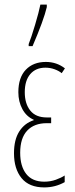

<svg xmlns="http://www.w3.org/2000/svg" viewBox="-20 -807 328 837"><path d="M203 -270H184Q129 -270 98.5 -237.5Q68 -205 68 -141Q68 -82 94.5 -48.5Q121 -15 173 -15Q200 -15 223.5 -23.5Q247 -32 262 -42V-13Q221 10 173 10Q107 10 74 -30.5Q41 -71 41 -139Q41 -198 64 -234Q87 -270 127 -283V-285Q95 -299 77.5 -331.5Q60 -364 60 -405Q60 -469 92.5 -503Q125 -537 180 -537Q227 -537 263 -509L249 -488Q237 -498 218 -505Q199 -512 178 -512Q136 -512 112 -484Q88 -456 88 -405Q88 -355 112 -325Q136 -295 184 -295H203ZM105 -615Q116 -642 133 -699Q150 -756 156 -787H184V-776Q171 -720 122 -606H105Z"/></svg>

Font: Noto Sans Display Thin Cond
Style: Regular
Weight: 250
Width: 3
Designer: Monotype Design team
Foundry: Monotype Imaging Inc.
Version: Version 1.000